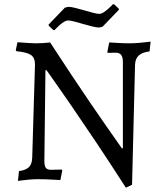

<svg xmlns="http://www.w3.org/2000/svg" viewBox="-20 -840 759 900"><path d="M570 40Q497 -74 430 -174Q363 -274 311 -349.5Q259 -425 228.5 -468Q198 -511 198 -511H193L188 -84Q188 -62 195 -53Q202 -44 219 -44Q224 -44 236.5 -44.5Q249 -45 259.5 -45Q270 -45 270 -45L272 -41L263 4Q263 4 252.5 3.5Q242 3 226 2Q210 1 191.5 0.5Q173 0 157 0Q137 0 115.5 2Q94 4 79 6Q64 8 64 8L69 -38Q100 -42 115 -56Q130 -70 131 -101L144 -538Q144 -569 125.5 -582Q107 -595 57 -600L54 -605L62 -642Q62 -642 77.5 -641Q93 -640 113.5 -638.5Q134 -637 148 -637Q165 -637 180 -638Q195 -639 205 -640Q215 -641 215 -641Q265 -564 313.5 -491Q362 -418 405 -355Q448 -292 481 -245Q514 -198 532.5 -171.5Q551 -145 551 -145H556V-550Q556 -572 548 -582.5Q540 -593 523 -593Q510 -593 497.5 -592.5Q485 -592 485 -592L483 -596L492 -641Q492 -641 502 -640.5Q512 -640 527 -639Q542 -638 558 -637.5Q574 -637 587 -637Q608 -637 631 -639Q654 -641 670 -643Q686 -645 686 -645L681 -599Q647 -595 630.5 -580Q614 -565 613 -536L599 26ZM230 -699 208 -720V-725L284 -804L300 -808Q312 -808 332.5 -803Q353 -798 375 -791.5Q397 -785 416.5 -780Q436 -775 446 -775Q455 -775 465.5 -782Q476 -789 486 -797.5Q496 -806 502.5 -813Q509 -820 509 -820H515L537 -799V-794L461 -715L445 -711Q433 -711 412.5 -716Q392 -721 370 -727.5Q348 -734 329 -739Q310 -744 299 -744Q290 -744 279 -737Q268 -730 258.5 -721.5Q249 -713 242.5 -706Q236 -699 236 -699Z"/></svg>

Font: Alegreya
Style: Regular
Weight: 400
Designer: Juan Pablo del Peral
Foundry: Huerta Tipografica
Version: Version 2.009